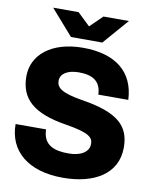

<svg xmlns="http://www.w3.org/2000/svg" viewBox="-100 -1000 866 1086"><g transform="rotate(10 333.5 -457.0)"><path d="M336 12C513 12 647 -62 647 -216C647 -338 580 -407 365 -440C243 -460 218 -487 218 -525C218 -565 259 -591 323 -591C406 -591 450 -560 453 -486H625C618 -646 509 -732 323 -732C140 -732 34 -640 34 -518C34 -388 113 -317 302 -287C440 -265 461 -240 461 -204C461 -157 414 -129 344 -129C266 -129 198 -148 196 -241H21C21 -87 136 12 336 12ZM116 -926 244 -780H424L551 -926H405L334 -857L262 -926Z"/></g></svg>

Font: Aspekta 800
Style: Regular
Weight: 800
Designer: Ivo Dolenc
Version: Version 2.000